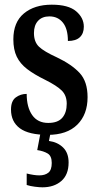

<svg xmlns="http://www.w3.org/2000/svg" viewBox="-20 -566 421 820"><path d="M184 10Q103 10 65 -18Q27 -46 27 -98Q27 -135 47.5 -150Q68 -165 94 -165Q94 -108 117.5 -74.5Q141 -41 186 -41Q227 -41 246 -63Q265 -85 265 -123Q265 -158 244 -179Q223 -200 173 -225Q126 -248 96 -271Q66 -294 51.5 -324Q37 -354 37 -398Q37 -471 82 -508.5Q127 -546 201 -546Q272 -546 305 -518Q338 -490 338 -452Q338 -423 321 -407Q304 -391 270 -391Q270 -443 248.5 -469.5Q227 -496 191 -496Q160 -496 142.5 -477Q125 -458 125 -425Q125 -387 146.5 -366.5Q168 -346 223 -321Q286 -291 320 -254.5Q354 -218 354 -151Q354 -77 310 -33.5Q266 10 184 10ZM161 234Q149 234 129 231.5Q109 229 94 224V175Q126 183 148 183Q172 183 186.5 171.5Q201 160 201 130Q201 100 183.5 89.5Q166 79 139 75L155 -9H198L189 36Q226 41 249.5 64Q273 87 273 128Q273 180 242 207Q211 234 161 234Z"/></svg>

Font: Noto Serif Thai ExtraCondensed SemiBold
Style: Regular
Weight: 600
Width: 2
Designer: Monotype Design Team
Foundry: Monotype Imaging Inc.
Version: Version 2.001; ttfautohint (v1.8.4.7-5d5b)